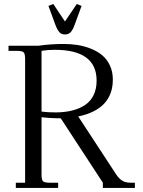

<svg xmlns="http://www.w3.org/2000/svg" viewBox="-20 -928 705 948"><path d="M22 -676.8V-702.1H168.9Q230.5 -710.9 293.9 -710.9Q330.6 -710.9 364 -705.6Q397.5 -700.2 429.7 -687.3Q461.9 -674.3 485.4 -654.5Q508.8 -634.8 522.9 -604.2Q537.1 -573.7 537.1 -535.2Q537.1 -388.7 366.2 -353L554.2 -65.9Q568.4 -44.9 584.5 -35.4Q600.6 -25.9 625 -25.9H646V0H487.8V-25.9L279.8 -344.2H257.8Q232.9 -344.2 185.1 -349.1V-65.9Q185.1 -41 192.1 -33.4Q199.2 -25.9 224.1 -25.9H267.1V0H58.1V-25.9H104V-637.2Q104 -662.1 96.9 -669.4Q89.8 -676.8 64.9 -676.8ZM185.1 -377Q216.8 -373 252.9 -373Q298.8 -373 335.4 -382.1Q372.1 -391.1 399.7 -409.4Q427.2 -427.7 442.1 -458.3Q457 -488.8 457 -529.8Q457 -682.1 250 -682.1Q233.9 -682.1 217.8 -680.9Q201.7 -679.7 193.4 -678.2L185.1 -676.8ZM219.2 -898.9 243.2 -908.2 300.8 -821.8 358.9 -908.2 382.8 -898.9 349.1 -807.1Q339.4 -779.8 328.6 -768.8Q317.9 -757.8 300.8 -757.8Q283.7 -757.8 273.4 -768.8Q263.2 -779.8 252.9 -807.1Z"/></svg>

Font: Dihjauti S
Style: Regular
Weight: 400
Designer: T. Christopher White
Version: Version 3.0.0